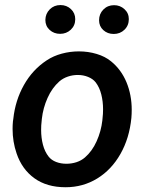

<svg xmlns="http://www.w3.org/2000/svg" viewBox="-20 -746 592 775"><path d="M224.1 -725.6Q249 -725.6 266.4 -709.2Q283.7 -692.9 283.7 -668.5Q283.7 -643.1 265.9 -626.2Q248 -609.4 222.7 -609.4Q197.8 -609.4 180.4 -625.2Q163.1 -641.1 163.1 -665.5Q163.6 -690.9 180.9 -708.3Q198.2 -725.6 224.1 -725.6ZM440.4 -725.1Q464.8 -725.1 482.4 -709Q500 -692.9 500 -668.9Q500 -643.1 482.4 -626Q464.8 -608.9 439 -608.9Q414.1 -608.9 397 -624.5Q379.9 -640.1 379.9 -664.1Q379.9 -689.9 397.2 -707.5Q414.6 -725.1 440.4 -725.1ZM33.7 -266.1Q41.5 -340.3 76.4 -402.6Q111.3 -464.8 168.5 -502.4Q195.8 -520.5 229.5 -529.5Q263.2 -538.6 298.3 -538.6Q335.9 -538.6 370.1 -528.3Q404.3 -518.1 428.2 -498.5Q469.2 -465.3 490.5 -414.1Q511.7 -362.8 511.7 -302.2Q511.7 -286.1 510.3 -270Q502.4 -188.5 466.3 -124.8Q430.2 -61 372.6 -25.6Q314.9 9.8 244.6 9.8Q168.9 9.8 118.7 -26.6Q68.4 -63 46.9 -127Q30.8 -173.8 30.8 -225.6Q30.8 -240.7 32.2 -255.9ZM147.9 -255.4Q146 -241.2 146 -221.7Q146 -189.9 153.3 -161.9Q160.6 -133.8 176.3 -113.8Q187.5 -99.6 206.5 -92.3Q225.6 -85 248 -85Q269 -85 288.6 -91.3Q308.1 -97.7 322.8 -110.4Q352.1 -135.7 370.1 -176Q388.2 -216.3 393.1 -259.8L394 -270Q396 -285.2 396 -304.7Q396 -336.4 388.9 -364.7Q381.8 -393.1 366.2 -413.6Q355 -427.7 335.7 -435.5Q316.4 -443.4 293.9 -443.4Q273.4 -443.4 253.9 -436.8Q234.4 -430.2 219.7 -417.5Q189.9 -391.1 171.9 -350.6Q153.8 -310.1 148.9 -266.1Z"/></svg>

Font: Mardoto Medium
Style: Italic
Weight: 500
Italic angle: -12°
Designer: Christian Robertson, Vahan Hovhannisyan
Foundry: Google
Version: Version 1.000